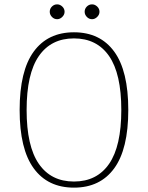

<svg xmlns="http://www.w3.org/2000/svg" viewBox="-20 -848 678 880"><path d="M70 -344Q70 -523 134.5 -611.5Q199 -700 319 -700Q439 -700 503.5 -611.5Q568 -523 568 -344Q568 -165 503.5 -76.5Q439 12 319 12Q199 12 134.5 -76.5Q70 -165 70 -344ZM536 -344Q536 -510 480 -591Q424 -672 319 -672Q214 -672 158 -591Q102 -510 102 -344Q102 -178 158 -97Q214 -16 319 -16Q424 -16 480 -97Q536 -178 536 -344ZM208 -794Q208 -808 218 -818Q228 -828 242 -828Q255 -828 265.5 -818Q276 -808 276 -794Q276 -781 265.5 -770.5Q255 -760 242 -760Q228 -760 218 -770.5Q208 -781 208 -794ZM368 -794Q368 -808 378 -818Q388 -828 402 -828Q415 -828 425.5 -818Q436 -808 436 -794Q436 -781 425.5 -770.5Q415 -760 402 -760Q388 -760 378 -770.5Q368 -781 368 -794Z"/></svg>

Font: Arima Madurai Thin
Style: Regular
Weight: 250
Designer: Joana Correia and Natanael Gama
Foundry: NDISCOVER
Version: Version 1.020; ttfautohint (v1.5) -l 7 -r 28 -G 50 -x 13 -D 